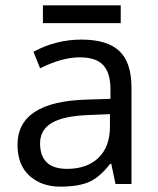

<svg xmlns="http://www.w3.org/2000/svg" viewBox="-20 -693 596 723"><path d="M231.9 -57.1Q307.6 -57.1 350.6 -98.6Q393.6 -140.1 394 -214.8V-263.2L313 -259.8Q216.8 -255.9 173.8 -229.5Q130.9 -203.1 130.9 -153.3Q130.9 -57.6 231.9 -57.1ZM475.1 -365.2V0H415L398.9 -76.2H395Q355.5 -25.4 315.4 -7.8Q275.4 9.8 206.1 9.8Q136.7 9.8 90.8 -31.2Q45.9 -72.3 45.9 -147.9Q45.9 -310.1 305.2 -317.9L396 -320.8V-354Q396.5 -417 369.1 -447.3Q341.8 -477.5 278.3 -477.1Q214.8 -477.1 130.9 -436L106 -498Q190.4 -543.9 286.6 -543.9Q382.8 -543.9 428.7 -501.5Q474.6 -459 475.1 -365.2ZM141.6 -672.9H434.6V-606H141.6Z"/></svg>

Font: OpenSans-Regular
Style: Regular
Weight: 400
Foundry: Ascender Corporation
Version: Version 1.10